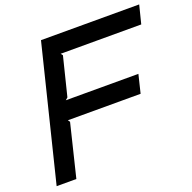

<svg xmlns="http://www.w3.org/2000/svg" viewBox="-140 -950 1093 1091"><g transform="rotate(-20 407.0 -405.0)"><path d="M814 -810.1 786.1 -699.2H298.8L308.1 -687L250 -453.1L235.8 -440.9H674.8L647.9 -330.1H208L216.8 -317.9L139.2 0H20L220.2 -810.1Z"/></g></svg>

Font: Sinkin Sans 500 Medium Italic
Style: Regular
Weight: 500
Italic angle: -112°
Designer: Keith Bates
Foundry: K-Type
Version: Sinkin Sans (version 1.0)  by Keith Bates   •   © 2014   www